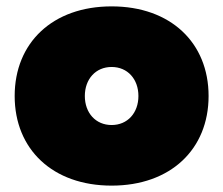

<svg xmlns="http://www.w3.org/2000/svg" viewBox="-20 -572 700 602"><path d="M330 10C515 10 634 -104 634 -271C634 -438 515 -552 330 -552C145 -552 26 -438 26 -271C26 -104 145 10 330 10ZM330 -180C280 -180 246 -218 246 -271C246 -324 280 -362 330 -362C380 -362 414 -324 414 -271C414 -218 380 -180 330 -180Z"/></svg>

Font: LINE Seed Sans TH Heavy
Style: Regular
Weight: 900
Designer: Dalton Maag Ltd | Thai characters by Cadson Demak Co.,Ltd.
Foundry: Dalton Maag Ltd
Version: Version 1.003